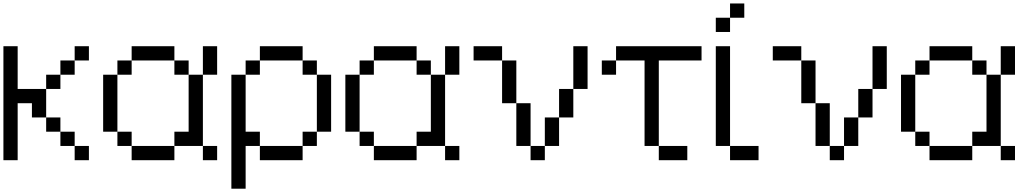

<svg xmlns="http://www.w3.org/2000/svg" viewBox="-20 -937 6040 1123"><path d="M0 0V-666.7H83.3V-416.7H250V-250H166.7V-333.3H83.3V0ZM333.3 -166.7H416.7V-83.3H333.3ZM333.3 -416.7H250V-500H333.3ZM333.3 -250V-166.7H250V-250ZM333.3 -500V-583.3H416.7V-500ZM500 -83.3V0H416.7V-83.3ZM500 -583.3H416.7V-666.7H500Z M583.3 -166.7V-500H666.7V-166.7ZM750 -166.7V-83.3H666.7V-166.7ZM750 -83.3H1000V0H750ZM750 -583.3V-500H666.7V-583.3ZM750 -666.7H1000V-583.3H750ZM1083.3 -166.7V-500H1166.7V-83.3H1000V-166.7ZM1083.3 -583.3V-500H1000V-583.3ZM1250 -83.3V0H1166.7V-83.3ZM1250 -500H1166.7V-666.7H1250Z M1333.3 166.7V-500H1416.7V-166.7H1500V-83.3H1416.7V166.7ZM1500 -83.3H1750V0H1500ZM1500 -583.3V-500H1416.7V-583.3ZM1500 -666.7H1750V-583.3H1500ZM1833.3 -166.7V-83.3H1750V-166.7ZM1833.3 -583.3V-500H1750V-583.3ZM1833.3 -500H1916.7V-166.7H1833.3Z M2000 -166.7V-500H2083.3V-166.7ZM2166.7 -166.7V-83.3H2083.3V-166.7ZM2166.7 -83.3H2416.7V0H2166.7ZM2166.7 -583.3V-500H2083.3V-583.3ZM2166.7 -666.7H2416.7V-583.3H2166.7ZM2500 -166.7V-500H2583.3V-83.3H2416.7V-166.7ZM2500 -583.3V-500H2416.7V-583.3ZM2666.7 -83.3V0H2583.3V-83.3ZM2666.7 -500H2583.3V-666.7H2666.7Z M3416.7 -416.7H3333.3V-666.7H3416.7ZM2750 -583.3V-666.7H2916.7V-583.3ZM2916.7 -333.3V-583.3H3000V-333.3ZM3000 -83.3V-333.3H3083.3V-83.3ZM3083.3 -83.3H3166.7V0H3083.3ZM3166.7 -83.3V-250H3250V-83.3ZM3250 -416.7H3333.3V-250H3250Z M3500 -500V-583.3H3583.3V-500ZM3583.3 -583.3V-666.7H4083.3V-583.3H3833.3V-83.3H3750V-583.3ZM3833.3 -83.3H4000V0H3833.3Z M4166.7 -83.3V-666.7H4250V-83.3ZM4250 -916.7H4333.3V-833.3H4250ZM4166.7 -750V-833.3H4250V-750ZM4250 -83.3H4416.7V0H4250Z M5166.7 -416.7H5083.3V-666.7H5166.7ZM4500 -583.3V-666.7H4666.7V-583.3ZM4666.7 -333.3V-583.3H4750V-333.3ZM4750 -83.3V-333.3H4833.3V-83.3ZM4833.3 -83.3H4916.7V0H4833.3ZM4916.7 -83.3V-250H5000V-83.3ZM5000 -416.7H5083.3V-250H5000Z M5250 -166.7V-500H5333.3V-166.7ZM5416.7 -166.7V-83.3H5333.3V-166.7ZM5416.7 -83.3H5666.7V0H5416.7ZM5416.7 -583.3V-500H5333.3V-583.3ZM5416.7 -666.7H5666.7V-583.3H5416.7ZM5750 -166.7V-500H5833.3V-83.3H5666.7V-166.7ZM5750 -583.3V-500H5666.7V-583.3ZM5916.7 -83.3V0H5833.3V-83.3ZM5916.7 -500H5833.3V-666.7H5916.7Z"/></svg>

Font: Galmuri11 Regular
Style: Regular
Weight: 400
Designer: Minseo Lee (Quiple)
Version: Version 2.356;hotconv 1.1.0;makeotfexe 2.6.0 DEVELOPMENT